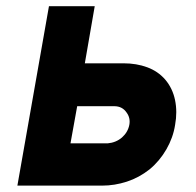

<svg xmlns="http://www.w3.org/2000/svg" viewBox="-20 -582 616 602"><path d="M277 -562.5 246 -383.5H367.5Q408 -383.5 441.8 -371Q475.5 -358.5 498 -332.5Q521 -305.5 528.8 -268.5Q536.5 -231.5 529 -190.5Q523 -151 501.8 -114Q480.5 -77 449 -51Q416 -25 377.8 -12.5Q339.5 0 300 0H34.5L133.5 -562.5ZM201 -132.5H317.5Q344 -135 362.5 -151Q381 -167.5 385.5 -190.5Q389.5 -212 377 -229Q363.5 -249 338.5 -249H222Z"/></svg>

Font: Russisch Sans ExtraBold
Style: Italic
Weight: 800
Width: 4
Italic angle: -10°
Designer: Michael Sharanda (font) & Cristiano Sobral (main changes)
Foundry: Michael Sharanda
Version: Version 2.00;September 8, 2020;FontCreator 13.0.0.2681 64-bi